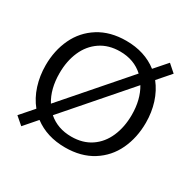

<svg xmlns="http://www.w3.org/2000/svg" viewBox="-159 -889 1130 1106"><g transform="rotate(30 406.0 -336.5)"><path d="M722 -340Q722 -241 684 -160Q646 -79 570.5 -31.5Q495 16 389 16Q268 16 183 -48L110 36L59 -8L135 -95Q96 -143 76 -206Q56 -269 56 -339Q56 -437 94 -517.5Q132 -598 207.5 -645.5Q283 -693 389 -693Q512 -693 597 -627L669 -709L719 -665L645 -580Q683 -532 702.5 -470.5Q722 -409 722 -340ZM193 -162 544 -565Q482 -622 389 -622Q313 -622 258.5 -585Q204 -548 176 -484Q148 -420 148 -339Q148 -234 193 -162ZM629 -339Q629 -440 586 -512L236 -110Q298 -56 389 -56Q465 -56 519 -92.5Q573 -129 601 -193.5Q629 -258 629 -339Z"/></g></svg>

Font: Martel Sans
Style: Regular
Weight: 400
Designer: Dan Reynolds and Mathieu Réguer
Foundry: Dan Reynolds and Mathieu Réguer
Version: Version 1.002; ttfautohint (v1.1) -l 5 -r 5 -G 72 -x 0 -D la